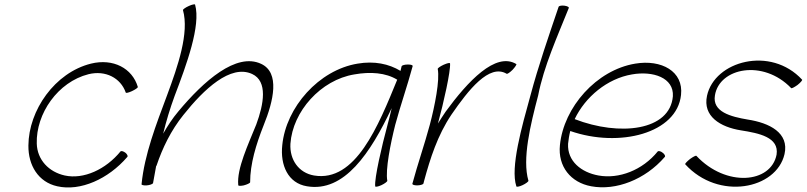

<svg xmlns="http://www.w3.org/2000/svg" viewBox="-20 -834 3663 872"><path d="M606 -439C581 -524 494 -570 393 -545C229 -504 110 -333 109 -173C108 -83 154 -7 240 12C345 36 472 -21 558 -121C562 -125 558 -133 550 -140C541 -147 531 -150 527 -146C461 -65 360 -18 274 -37C202 -53 149 -108 147 -182C143 -318 243 -462 382 -497C459 -516 528 -480 551 -414C551 -410 564 -413 579 -420C594 -427 606 -435 606 -439Z M691 -82C718 -162 756 -241 813 -312C906 -429 1027 -543 1125 -498C1197 -465 1178 -361 1144 -269C1107 -177 1055 -68 1062 6C1061 11 1072 11 1087 8C1102 4 1115 -2 1116 -6C1116 -90 1143 -178 1177 -264C1223 -377 1252 -504 1166 -544C1053 -597 905 -466 790 -328C763 -296 741 -262 721 -227C735 -284 752 -341 773 -398C827 -540 893 -718 866 -813C866 -816 853 -814 838 -807C822 -800 810 -791 811 -788C840 -685 788 -534 739 -402C689 -268 636 -132 623 2C621 6 632 9 646 8C660 7 673 2 675 -2C680 -28 684 -53 689 -79C690 -80 690 -81 691 -82Z M1739 -13C1730 -63 1753 -180 1775 -267C1799 -356 1830 -444 1854 -533C1856 -538 1847 -541 1833 -541C1819 -541 1806 -538 1804 -533C1802 -526 1801 -519 1799 -512C1746 -544 1680 -558 1604 -545C1428 -516 1279 -347 1262 -175C1252 -84 1288 -2 1374 12C1544 41 1663 -140 1759 -343C1753 -318 1747 -292 1740 -267C1714 -171 1680 -24 1684 12C1684 16 1697 14 1712 7C1727 0 1739 -9 1739 -13ZM1406 -37C1337 -49 1295 -108 1299 -181C1309 -328 1437 -471 1589 -496C1662 -509 1732 -504 1784 -472C1698 -262 1595 -5 1406 -37Z M1903 0C1904 -4 1905 -8 1906 -12C1934 -115 1967 -219 2030 -313C2107 -425 2202 -546 2281 -499C2284 -497 2296 -505 2308 -517C2320 -530 2327 -541 2325 -543C2231 -600 2104 -464 2004 -327C1992 -309 1980 -291 1969 -273C1995 -368 2027 -511 2024 -546C2023 -550 2011 -547 1995 -540C1980 -533 1968 -525 1968 -521C1978 -470 1955 -354 1932 -267C1908 -178 1877 -89 1853 0C1851 4 1860 8 1874 8C1888 8 1901 4 1903 0Z M2517 -803C2472 -670 2425 -535 2389 -400C2350 -259 2297 -73 2325 12C2325 16 2338 14 2353 7C2368 0 2380 -9 2380 -13C2351 -112 2389 -267 2424 -400C2450 -533 2510 -665 2563 -797C2566 -801 2558 -806 2545 -808C2532 -810 2519 -808 2517 -803Z M2999 -121C3003 -125 2999 -133 2990 -140C2982 -147 2971 -150 2967 -146C2898 -61 2791 -20 2698 -37C2620 -51 2556 -102 2560 -181C2562 -200 2565 -220 2570 -239C2794 -161 3055 -229 3073 -403C3085 -510 2984 -565 2865 -545C2689 -516 2540 -347 2523 -175C2513 -78 2572 -5 2665 12C2777 33 2910 -18 2999 -121ZM2850 -496C2946 -513 3041 -481 3036 -397C3023 -240 2794 -214 2590 -293C2638 -394 2738 -477 2850 -496Z M3092 -88C3243 78 3506 26 3543 -134C3565 -231 3474 -276 3376 -291C3299 -304 3214 -326 3227 -401C3247 -526 3446 -566 3573 -434C3575 -431 3588 -438 3602 -448C3616 -459 3625 -470 3623 -472C3480 -627 3225 -557 3191 -399C3171 -306 3251 -257 3345 -242C3427 -229 3519 -211 3507 -132C3482 -1 3277 17 3143 -126C3141 -129 3128 -122 3114 -112C3100 -101 3090 -90 3092 -88Z"/></svg>

Font: Nupuram Thin Italic
Style: Regular
Weight: 100
Designer: Santhosh Thottingal (santhosh.thottingal@gmail.com)
Foundry: SMC
Version: Version 1.000